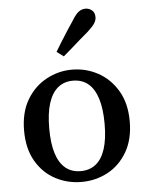

<svg xmlns="http://www.w3.org/2000/svg" viewBox="-54 -810 672 867"><g transform="rotate(-5 281.5 -376.0)"><path d="M281 13Q217 13 162.5 -16Q108 -45 75 -101.5Q42 -158 42 -240Q42 -322 75.5 -379Q109 -436 164 -466Q219 -496 281 -496Q344 -496 398.5 -466.5Q453 -437 487 -380Q521 -323 521 -241Q521 -159 487.5 -102Q454 -45 399.5 -16Q345 13 281 13ZM281 -36Q322 -36 350 -58.5Q378 -81 392.5 -126Q407 -171 407 -239Q407 -308 392.5 -354Q378 -400 350 -423Q322 -446 281 -446Q241 -446 213 -423Q185 -400 170.5 -354.5Q156 -309 156 -240Q156 -171 170.5 -126Q185 -81 213 -58.5Q241 -36 281 -36ZM219 -582Q232 -604 245.5 -625.5Q259 -647 274 -670.5Q289 -694 306 -719Q321 -744 335 -754.5Q349 -765 366 -765Q382 -765 395 -754.5Q408 -744 408 -723Q408 -709 399 -695Q390 -681 368 -661Q346 -643 326.5 -625.5Q307 -608 288 -591.5Q269 -575 250 -559Z"/></g></svg>

Font: Source Serif 4 18pt Medium
Style: Regular
Weight: 500
Designer: Frank Grießhammer
Foundry: Adobe Systems Incorporated
Version: Version 4.004;hotconv 1.0.116;makeotfexe 2.5.65601